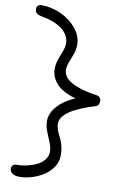

<svg xmlns="http://www.w3.org/2000/svg" viewBox="-113 -873 738 1194"><g transform="rotate(10 256.5 -275.5)"><path d="M99.1 262.2Q69.8 262.2 53.5 250.7Q37.1 239.3 37.1 220.2Q37.1 207.5 44.9 199.7Q52.7 191.9 64.9 191.9Q98.1 191.9 131.3 184.6Q164.6 177.2 193.6 163.6Q222.7 149.9 240.7 127Q258.8 104 258.8 76.2Q258.8 49.3 245.8 18.6Q232.9 -12.2 220 -45.2Q207 -78.1 207 -110.8Q207 -158.2 246.8 -203.4Q286.6 -248.5 356.9 -278.8Q312.5 -291 280.5 -309.3Q248.5 -327.6 231.2 -349.1Q213.9 -370.6 206.1 -391.8Q198.2 -413.1 198.2 -436Q198.2 -469.7 208.7 -499Q219.2 -528.3 229.7 -554.2Q240.2 -580.1 240.2 -605Q240.2 -656.2 193.4 -692.9Q146.5 -729.5 66.9 -743.2Q41.5 -748 30.3 -756.8Q19 -765.6 19 -785.2Q19 -797.4 26.9 -805.2Q34.7 -813 49.8 -813Q112.3 -813 172.4 -785.6Q232.4 -758.3 271.2 -710.9Q310.1 -663.6 310.1 -609.9Q310.1 -577.6 299.6 -548.6Q289.1 -519.5 278.6 -493.7Q268.1 -467.8 268.1 -443.8Q268.1 -397 325.2 -366Q382.3 -335 483.9 -320.8Q511.2 -316.9 511.2 -286.1Q511.2 -259.3 488.8 -252.9Q276.9 -189 276.9 -106Q276.9 -85.4 284.9 -63.5Q293 -41.5 303 -23.9Q313 -6.3 321 23.2Q329.1 52.7 329.1 86.9Q329.1 125.5 307.4 159.2Q285.6 192.9 252 214.8Q218.3 236.8 178 249.5Q137.7 262.2 99.1 262.2Z"/></g></svg>

Font: Shantell Sans Irregular
Style: Regular
Weight: 300
Designer: Stephen Nixon, Anya Danilova, Shantell Martin
Foundry: Arrow Type
Version: Version 1.006;[9816181b4]